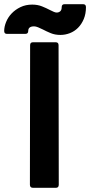

<svg xmlns="http://www.w3.org/2000/svg" viewBox="-106 -898 431 918"><path d="M52 0Q37 0 37 -15L38 -682Q38 -696 52 -696H160Q174 -696 174 -682L175 -15Q175 0 161 0ZM183 -731Q157 -731 136.5 -739.5Q116 -748 99 -757Q87 -763 76 -767.5Q65 -772 57 -772Q29 -772 29 -750Q29 -736 15 -736H-73Q-86 -736 -86 -750Q-86 -770 -77 -792.5Q-68 -815 -50.5 -833.5Q-33 -852 -8 -864Q17 -876 48 -876Q74 -876 95 -867.5Q116 -859 133 -850Q143 -845 151 -841.5Q159 -838 165 -838Q175 -838 182 -844Q189 -850 189 -864Q189 -878 203 -878H291Q305 -878 305 -864Q305 -832 294.5 -807Q284 -782 267 -765Q250 -748 228 -739.5Q206 -731 183 -731Z"/></svg>

Font: AL Dynamic
Style: Bold
Weight: 700
Version: Version 1.000; ttfautohint (v1.8.2) -l 8 -r 50 -G 200 -x 14 